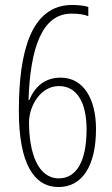

<svg xmlns="http://www.w3.org/2000/svg" viewBox="-20 -744 451 774"><path d="M216 10C310 10 367 -73 367 -224C367 -346 316 -431 225 -431C162 -431 122 -397 98 -341H95C102 -552 150 -689 268 -689C297 -689 318 -686 336 -679V-716C321 -721 295 -724 271 -724C103 -724 56 -531 56 -297C56 -84 117 10 216 10ZM217 -25C132 -25 97 -130 97 -251C97 -314 141 -397 218 -397C291 -397 329 -329 329 -223C329 -88 285 -25 217 -25Z"/></svg>

Font: Noto Sans Devanagari UI ExtraCondensed ExtraLight
Style: Regular
Weight: 200
Width: 2
Designer: Jelle Bosma - Monotype Design Team
Foundry: Monotype Imaging Inc.
Version: Version 2.004